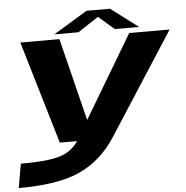

<svg xmlns="http://www.w3.org/2000/svg" viewBox="-66 -793 1056 1091"><g transform="rotate(-5 462.0 -248.0)"><path d="M251.5 0 77.5 -586H300.5L417.5 -114.5L698.5 -586H929L551 0Q469.5 123.5 346.2 180.2Q223 237 -3.5 237L20.5 100Q174.5 100 242.5 79Q310 59 350 0ZM274 -615.5 468 -733H602L757.5 -615.5H619L529.5 -693L411.5 -615.5Z"/></g></svg>

Font: Anybody UltraExpanded Regular
Style: Bold Italic
Weight: 700
Width: 9
Italic angle: -10°
Designer: Tyler Finck
Foundry: Etcetera Type Company
Version: Version 1.010; ttfautohint (v1.8.3) -l 8 -r 50 -G 200 -x 14 